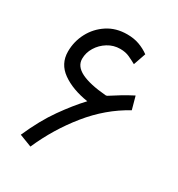

<svg xmlns="http://www.w3.org/2000/svg" viewBox="-157 -745 794 856"><g transform="rotate(30 239.5 -316.5)"><path d="M244.6 -293Q163.1 -305.7 111.1 -342.5Q59.1 -379.4 59.1 -442.4Q59.1 -494.1 83 -539.3Q106.9 -584.5 149.9 -612.5Q192.9 -640.6 250.5 -640.6Q285.2 -640.6 312.7 -630.6Q340.3 -620.6 363.8 -603.5L341.8 -540Q324.2 -549.8 303.7 -559.3Q283.2 -568.8 255.9 -568.8Q221.7 -568.8 192.9 -551Q164.1 -533.2 147 -505.1Q129.9 -477.1 129.9 -445.8Q129.9 -407.2 173.8 -385.5Q217.8 -363.8 302.2 -356.9Q303.2 -356.9 305.4 -357.2Q307.6 -357.4 310.1 -358.9Q342.8 -379.9 364.5 -393.1Q386.2 -406.2 418.5 -422.9L436.5 -357.4Q333.5 -300.8 255.4 -204.3Q177.2 -107.9 126 8.8L62.5 -15.6Q104.5 -110.8 151.9 -177.7Q199.2 -244.6 244.6 -293Z"/></g></svg>

Font: Vazirmatn UI Light
Style: Regular
Weight: 300
Designer: Saber Rastikerdar
Foundry: Saber Rastikerdar
Version: Version 33.003